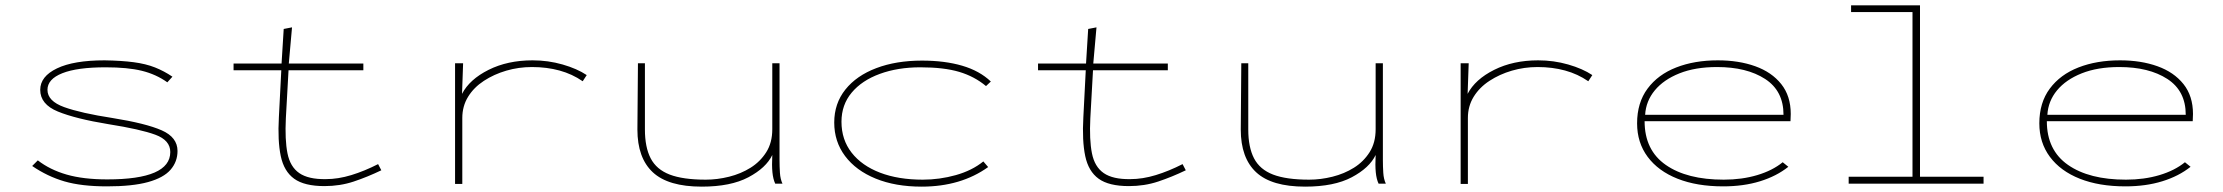

<svg xmlns="http://www.w3.org/2000/svg" viewBox="-20 -685 8290 716"><path d="M379 10Q284 10 220.5 -8.5Q157 -27 100 -66L121 -87Q166 -52 228.5 -34Q291 -16 380 -16Q615 -16 615 -118Q615 -162 559.5 -182.5Q504 -203 384 -222Q262 -242 196 -269Q130 -296 130 -350Q130 -400 192.5 -430Q255 -460 370 -460Q433 -459 478.5 -453Q524 -447 558 -433.5Q592 -420 623 -399L604 -378Q562 -408 509 -421Q456 -434 374 -434Q268 -434 212.5 -412Q157 -390 157 -350Q157 -308 219.5 -285.5Q282 -263 399 -245Q524 -225 583 -199Q642 -173 642 -122Q642 -82 616 -52Q590 -22 532 -6Q474 10 379 10Z M851 -423V-448H1030L1038 -577L1069 -583L1057 -448H1335V-423H1056L1046 -244Q1042 -164 1052 -113.5Q1062 -63 1096 -39.5Q1130 -16 1195 -17Q1241 -17 1290 -32Q1339 -47 1390 -73L1402 -50Q1350 -25 1299 -8Q1248 9 1190 9Q1115 9 1077 -18.5Q1039 -46 1027 -103Q1015 -160 1020 -248L1029 -423Z M1677 1V-449H1707L1703 -335Q1731 -389 1802 -424.5Q1873 -460 1966 -460Q2024 -460 2078 -444.5Q2132 -429 2168 -405L2153 -382Q2114 -409 2066.5 -422Q2019 -435 1964 -435Q1914 -435 1868 -421.5Q1822 -408 1784.5 -383.5Q1747 -359 1725.5 -324Q1704 -289 1704 -245V1Z M2597 11Q2472 11 2414.5 -42.5Q2357 -96 2357 -202L2359 -449H2385V-202Q2385 -136 2406.5 -94.5Q2428 -53 2477.5 -34Q2527 -15 2612 -15Q2655 -15 2699 -26Q2743 -37 2779 -59.5Q2815 -82 2837.5 -117.5Q2860 -153 2860 -203V-449H2887V-87Q2887 -64 2888.5 -40.5Q2890 -17 2898 0H2871Q2863 -17 2860.5 -42.5Q2858 -68 2860 -107Q2837 -59 2771 -24Q2705 11 2597 11Z M3417 11Q3319 11 3245.5 -19Q3172 -49 3131.5 -103Q3091 -157 3091 -228Q3091 -299 3132.5 -351Q3174 -403 3248 -431Q3322 -459 3418 -459Q3503 -459 3568 -440Q3633 -421 3675 -381L3657 -364Q3614 -400 3557 -417Q3500 -434 3412 -434Q3328 -434 3261 -409.5Q3194 -385 3156 -339.5Q3118 -294 3118 -231Q3118 -164 3156 -115.5Q3194 -67 3262 -41Q3330 -15 3421 -15Q3484 -15 3544.5 -32Q3605 -49 3647 -83L3665 -62Q3563 11 3417 11Z M3851 -423V-448H4030L4038 -577L4069 -583L4057 -448H4335V-423H4056L4046 -244Q4042 -164 4052 -113.5Q4062 -63 4096 -39.5Q4130 -16 4195 -17Q4241 -17 4290 -32Q4339 -47 4390 -73L4402 -50Q4350 -25 4299 -8Q4248 9 4190 9Q4115 9 4077 -18.5Q4039 -46 4027 -103Q4015 -160 4020 -248L4029 -423Z M4847 11Q4722 11 4664.5 -42.5Q4607 -96 4607 -202L4609 -449H4635V-202Q4635 -136 4656.5 -94.5Q4678 -53 4727.5 -34Q4777 -15 4862 -15Q4905 -15 4949 -26Q4993 -37 5029 -59.5Q5065 -82 5087.5 -117.5Q5110 -153 5110 -203V-449H5137V-87Q5137 -64 5138.5 -40.5Q5140 -17 5148 0H5121Q5113 -17 5110.5 -42.5Q5108 -68 5110 -107Q5087 -59 5021 -24Q4955 11 4847 11Z M5427 1V-449H5457L5453 -335Q5481 -389 5552 -424.5Q5623 -460 5716 -460Q5774 -460 5828 -444.5Q5882 -429 5918 -405L5903 -382Q5864 -409 5816.5 -422Q5769 -435 5714 -435Q5664 -435 5618 -421.5Q5572 -408 5534.5 -383.5Q5497 -359 5475.5 -324Q5454 -289 5454 -245V1Z M6406 10Q6308 10 6236 -18.5Q6164 -47 6124.5 -100Q6085 -153 6085 -225Q6085 -302 6124 -354.5Q6163 -407 6231 -433.5Q6299 -460 6386 -460Q6464 -460 6525.5 -438Q6587 -416 6622.5 -371.5Q6658 -327 6658 -260Q6658 -251 6657.5 -246Q6657 -241 6657 -233H6113Q6113 -125 6192 -70Q6271 -15 6408 -15Q6476 -15 6533 -32Q6590 -49 6628 -80L6649 -63Q6605 -28 6543.5 -9Q6482 10 6406 10ZM6115 -257H6631Q6631 -346 6562.5 -390.5Q6494 -435 6383 -435Q6302 -435 6243 -411.5Q6184 -388 6151 -348Q6118 -308 6115 -257Z M6874 0V-26H7112V-640H6883V-665H7140V-26H7377V0Z M7906 10Q7808 10 7736 -18.5Q7664 -47 7624.5 -100Q7585 -153 7585 -225Q7585 -302 7624 -354.5Q7663 -407 7731 -433.5Q7799 -460 7886 -460Q7964 -460 8025.5 -438Q8087 -416 8122.5 -371.5Q8158 -327 8158 -260Q8158 -251 8157.5 -246Q8157 -241 8157 -233H7613Q7613 -125 7692 -70Q7771 -15 7908 -15Q7976 -15 8033 -32Q8090 -49 8128 -80L8149 -63Q8105 -28 8043.5 -9Q7982 10 7906 10ZM7615 -257H8131Q8131 -346 8062.5 -390.5Q7994 -435 7883 -435Q7802 -435 7743 -411.5Q7684 -388 7651 -348Q7618 -308 7615 -257Z"/></svg>

Font: Inconsolata ExtraExpanded ExtraLight
Style: Regular
Weight: 200
Width: 8
Monospace: yes
Designer: Raph Levien, Cyreal, Brenton Simpson
Foundry: Raph Levien, Cyreal, Google
Version: Version 3.100; ttfautohint (v1.8.4.7-5d5b)